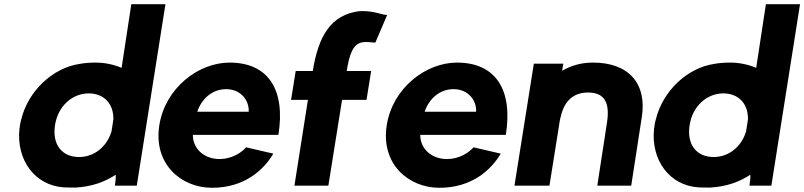

<svg xmlns="http://www.w3.org/2000/svg" viewBox="-20 -881 3816 911"><path d="M72 -267C58 -123 144 -1 283 8C302 9 320 9 337 9C417 5 479 -19 529 -52C531 -41 526 -7 525 0H629L765 -861H603L557 -559C520 -575 476 -584 435 -584C406 -584 380 -582 359 -578C228 -559 113 -447 81 -315C76 -299 74 -283 72 -267ZM241 -287C255 -378 323 -438 402 -438C473 -437 519 -390 518 -315L509 -257C486 -183 426 -136 355 -136C273 -136 227 -196 241 -287Z M736 -287C707 -104 838 10 986 10C1141 10 1232 -76 1277 -152L1148 -182C1113 -143 1057 -122 1007 -127C943 -133 895 -178 895 -241H1301C1335 -453 1255 -584 1069 -584C922 -584 764 -464 736 -287ZM916 -351C936 -411 986 -458 1053 -458C1124 -458 1163 -403 1160 -351Z M1361 -407H1441L1377 0H1538L1603 -407H1719L1741 -544H1625C1637 -618 1653 -672 1698 -680C1724 -685 1748 -678 1761 -679L1817 -810C1796 -809 1751 -832 1684 -828C1550 -810 1491 -712 1464 -544H1383Z M1815 -287C1786 -104 1917 10 2065 10C2220 10 2311 -76 2356 -152L2227 -182C2192 -143 2136 -122 2086 -127C2022 -133 1974 -178 1974 -241H2380C2414 -453 2334 -584 2148 -584C2001 -584 1843 -464 1815 -287ZM1995 -351C2015 -411 2065 -458 2132 -458C2203 -458 2242 -403 2239 -351Z M2421 0H2587L2631 -276C2634 -295 2636 -313 2641 -329C2658 -404 2703 -442 2770 -442C2847 -442 2875 -396 2860 -299L2814 0H2975L3025 -324C3051 -484 2963 -585 2792 -584C2736 -584 2688 -569 2647 -545L2653 -579H2513Z M3083 -267C3069 -123 3155 -1 3294 8C3313 9 3331 9 3348 9C3428 5 3490 -19 3540 -52C3542 -41 3537 -7 3536 0H3640L3776 -861H3614L3568 -559C3531 -575 3487 -584 3446 -584C3417 -584 3391 -582 3370 -578C3239 -559 3124 -447 3092 -315C3087 -299 3085 -283 3083 -267ZM3252 -287C3266 -378 3334 -438 3413 -438C3484 -437 3530 -390 3529 -315L3520 -257C3497 -183 3437 -136 3366 -136C3284 -136 3238 -196 3252 -287Z"/></svg>

Font: Rabbid Highway Sign IV
Style: BdObl
Weight: 400
Foundry: Cannot Into Space Fonts
Version: Version 0.277